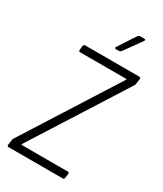

<svg xmlns="http://www.w3.org/2000/svg" viewBox="-220 -979 904 1063"><g transform="rotate(30 232.0 -448.0)"><path d="M267 -767H287C292 -767 296 -770 300 -774L379 -884C384 -891 382 -896 374 -896H347C342 -896 337 -893 334 -889L262 -779C257 -772 259 -767 267 -767ZM23 0H370C375 0 380 -4 380 -10L384 -37C385 -43 381 -47 375 -47H80C78 -47 78 -49 79 -52L456 -646C458 -651 460 -655 460 -659L464 -690C465 -696 461 -700 456 -700H109C103 -700 99 -696 98 -690L95 -663C94 -657 98 -653 103 -653H398C401 -653 401 -651 400 -648L23 -54C21 -49 19 -45 19 -41L15 -10C14 -4 17 0 23 0Z"/></g></svg>

Font: Barlow Semi Condensed Light
Style: Italic
Weight: 300
Width: 4
Italic angle: -7°
Designer: Jeremy Tribby
Foundry: Tribby Type
Version: Version 1.422;hotconv 1.0.109;makeotfexe 2.5.65596